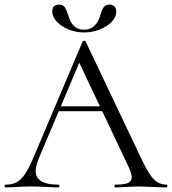

<svg xmlns="http://www.w3.org/2000/svg" viewBox="-24 -814 747 834"><path d="M228 -352H434L441 -331H213ZM699 0Q680 0 640 -2Q600 -4 582 -4Q560 -4 526 -2Q494 0 477 0Q473 0 473 -6Q473 -12 477 -12Q515 -12 531.5 -19Q548 -26 548 -44Q548 -59 536 -86L314 -555L339 -586L145 -127Q131 -93 131 -71Q131 -12 229 -12Q234 -12 234 -6Q234 0 229 0Q211 0 177 -2Q139 -4 111 -4Q85 -4 51 -2Q21 0 1 0Q-4 0 -4 -6Q-4 -12 1 -12Q29 -12 48.5 -22.5Q68 -33 85.5 -59.5Q103 -86 124 -136L335 -634Q337 -637 342 -637Q347 -637 348 -634L584 -137Q618 -63 642 -37.5Q666 -12 699 -12Q703 -12 703 -6Q703 0 699 0ZM411 -746Q418 -770 426 -782Q434 -794 452 -794Q466 -794 473.5 -785.5Q481 -777 481 -763Q481 -740 461 -719Q441 -698 408.5 -685.5Q376 -673 341 -673Q306 -673 274 -686Q242 -699 222.5 -720Q203 -741 203 -764Q203 -794 232 -794Q250 -794 257.5 -782.5Q265 -771 273 -746Q290 -685 340 -685Q368 -685 386 -702Q404 -719 411 -746Z"/></svg>

Font: Cormorant Unicase
Style: Regular
Weight: 400
Designer: Christian Thalmann (Catharsis Fonts)
Foundry: Catharsis Fonts
Version: Version 4.000